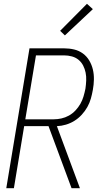

<svg xmlns="http://www.w3.org/2000/svg" viewBox="-20 -989 540 1009"><path d="M13 0 135 -735H316Q344 -735 369.5 -729Q395 -723 415.5 -708Q436 -693 449 -671Q462 -649 468 -624Q474 -599 473.5 -571.5Q473 -544 468 -517Q464 -494 457.5 -471Q451 -448 439 -426.5Q427 -405 409.5 -386Q392 -367 371 -354Q350 -341 326.5 -334Q303 -327 279 -326L400 0H356L235 -326H107L53 0ZM113 -362H262Q282 -362 302.5 -366.5Q323 -371 342 -381.5Q361 -392 376.5 -408.5Q392 -425 402.5 -443.5Q413 -462 419 -482.5Q425 -503 429 -523Q432 -544 433 -565.5Q434 -587 430 -607Q426 -627 417 -644.5Q408 -662 393 -674.5Q378 -687 358 -692.5Q338 -698 316 -698H169ZM321 -803 296 -827 437 -969 468 -941Z"/></svg>

Font: Iosevka SS04 Extralight
Style: Italic
Weight: 200
Italic angle: -9°
Monospace: yes
Designer: Belleve Invis
Foundry: Belleve Invis
Version: Version 19.0.0; ttfautohint (v1.8.4)